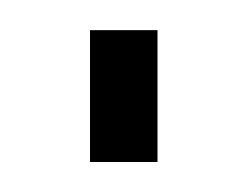

<svg xmlns="http://www.w3.org/2000/svg" viewBox="-20 -108 165 128"><path d="M40 0V-87.9H85V0Z"/></svg>

Font: Bebas Neue Book
Style: Regular
Weight: 400
Designer: Ryoichi Tsunekawa
Foundry: Ryoichi Tsunekawa
Version: Version 001.003